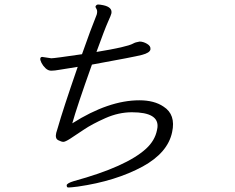

<svg xmlns="http://www.w3.org/2000/svg" viewBox="-20 -788 1040 850"><path d="M167 -536 207 -530Q221 -530 343 -548Q382 -659 408 -723L409 -727Q412 -741 407 -748.5Q402 -756 403 -760Q407 -768 414.5 -768Q422 -768 437 -765Q479 -756 473 -728Q472 -722 458 -691Q444 -660 407 -558Q542 -580 569 -595Q579 -601 598 -604Q614 -604 631 -594Q648 -584 646 -570V-569Q643 -554 608.5 -545Q574 -536 387 -502Q320 -314 300 -242Q461 -344 597 -344Q663 -344 704 -316Q759 -281 742 -203Q723 -112 612 -51Q492 14 325 38Q293 42 284 42Q275 42 276 36L275 32Q277 23 306 14Q540 -50 627 -130Q666 -166 675 -212L677 -223Q685 -291 564 -291Q505 -291 446.5 -265Q388 -239 351 -214Q314 -189 291.5 -174.5Q269 -160 260.5 -160Q252 -160 237.5 -167.5Q223 -175 229 -200L236 -223Q258 -301 324 -492Q271 -484 246 -479.5Q221 -475 207 -475Q193 -475 181.5 -486Q170 -497 163.5 -510Q157 -523 158.5 -529.5Q160 -536 167 -536Z"/></svg>

Font: LXGW Bright GB
Style: Italic
Weight: 400
Italic angle: -12°
Designer: Christian Thalmann (Catharsis Fonts)
Foundry: LXGW / Christian Thalmann (Catharsis Fonts) / Fontworks Inc.
Version: Version 5.510